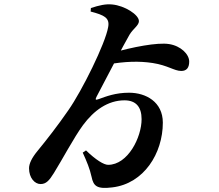

<svg xmlns="http://www.w3.org/2000/svg" viewBox="-20 -831 1040 913"><path d="M513.8 60.1C664.4 42.5 754.3 -102.1 754.3 -247.7C754.3 -346.6 673.6 -390.1 593.8 -390.1C528.9 -390.1 484.2 -372.3 449.6 -359.8C434.1 -354 431.9 -356.7 439.1 -371C465.8 -420.9 571.3 -625.3 596 -666.2C613.2 -694.9 640.6 -710 640.6 -730.5C640.6 -761.1 572.9 -804.2 513.7 -809.7C482.9 -813 451.3 -805.7 412.2 -792.8L411 -776.1C476.4 -759 502.5 -745.8 494.4 -702.4C481.3 -624.3 369.7 -398.9 305 -306.8C253.9 -232.7 201.3 -165.5 158.5 -113.4C130.4 -79.3 118.1 -52.3 118.1 -30.5C118.1 15.1 145.5 44.4 172.9 44.2C199.3 44.2 214.2 27.4 236.1 -7.9C273.4 -67.4 332.3 -178.6 374.8 -236.1C426.3 -305.6 492.4 -353.9 572.1 -353.9C626.9 -353.9 653.3 -321.9 653.3 -264.2C653.3 -178.2 588.3 -47.2 494.1 -47.2C474 -47.2 435.8 -70.4 389 -115.8L373.4 -105.3C393.4 -61.5 406.8 -28.9 415.3 9.4C424.6 55.2 441.9 68.9 513.8 60.1ZM842.1 -493.6C866.6 -493.6 879.7 -508.2 879.7 -538C879.7 -573.4 839.5 -612.9 783.8 -621.5C728.8 -630.3 608.4 -607.1 512.8 -579.1L490.8 -524.2C572.9 -539.2 641.9 -541.2 705.9 -531.4C778.4 -520.2 808.5 -493.6 842.1 -493.6Z"/></svg>

Font: Source Han Serif CN VF
Style: Regular
Weight: 250
Designer: Ryoko NISHIZUKA 西塚涼子 (kana & ideographs); Frank Grießhammer (Latin, Greek & Cyrillic); Wenlong ZHANG 张文龙 (bopomofo); San
Foundry: Adobe
Version: Version 2.002;hotconv 1.1.0;makeotfexe 2.6.0